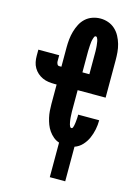

<svg xmlns="http://www.w3.org/2000/svg" viewBox="-139 -816 777 1094"><g transform="rotate(15 250.0 -269.0)"><path d="M268 205V1Q249 -5 233.5 -18Q218 -31 206.5 -47.5Q195 -64 188 -82.5Q181 -101 176.5 -120.5Q172 -140 170.5 -160Q169 -180 169 -200V-315H156Q138 -315 120 -317.5Q102 -320 85.5 -327.5Q69 -335 55.5 -347Q42 -359 33 -374.5Q24 -390 20.5 -407.5Q17 -425 17 -443V-480H140V-443Q140 -436 144 -428Q148 -420 156 -420H169V-535Q169 -559 171.5 -582.5Q174 -606 180.5 -629Q187 -652 198 -673.5Q209 -695 226.5 -711Q244 -727 267 -735Q290 -743 314 -743Q338 -743 360.5 -735Q383 -727 400.5 -711Q418 -695 429.5 -673.5Q441 -652 447.5 -629Q454 -606 456 -582.5Q458 -559 458 -535V-315H293V-200Q293 -195 293 -189.5Q293 -184 293.5 -178.5Q294 -173 294 -167.5Q294 -162 294.5 -156.5Q295 -151 295.5 -145.5Q296 -140 297 -134.5Q298 -129 299 -123.5Q300 -118 301.5 -113Q303 -108 306 -102.5Q309 -97 314 -97Q320 -97 322.5 -103Q325 -109 326 -114.5Q327 -120 328 -125.5Q329 -131 329.5 -136.5Q330 -142 330.5 -147.5Q331 -153 331.5 -158.5Q332 -164 332 -169.5Q332 -175 332 -181H456Q456 -153 450.5 -126Q445 -99 434 -74Q423 -49 404 -28.5Q385 -8 359 1V205ZM334 -420V-535Q334 -540 334 -545.5Q334 -551 334 -556.5Q334 -562 333.5 -567.5Q333 -573 333 -578.5Q333 -584 332 -589.5Q331 -595 330.5 -600.5Q330 -606 329 -611.5Q328 -617 326.5 -622Q325 -627 322 -632.5Q319 -638 314 -638Q308 -638 305.5 -632.5Q303 -627 301.5 -622Q300 -617 298.5 -611.5Q297 -606 296.5 -600.5Q296 -595 295.5 -589.5Q295 -584 294.5 -578.5Q294 -573 294 -567.5Q294 -562 293.5 -556.5Q293 -551 293 -545.5Q293 -540 293 -535V-420Z"/></g></svg>

Font: Iosevka Slab Extrabold
Style: Regular
Weight: 800
Monospace: yes
Designer: Belleve Invis
Foundry: Belleve Invis
Version: Version 11.1.1; ttfautohint (v1.8.3)